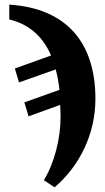

<svg xmlns="http://www.w3.org/2000/svg" viewBox="-20 -567 451 827"><path d="M169 209 215 240C323 148 391 10 391 -141C391 -390 260 -532 20 -547V-483C93 -466 160 -421 200 -328L44 -272L62 -212L220 -268C228 -238 233 -210 236 -180L85 -126L103 -66L239 -115C240 -98 241 -83 241 -65C241 29 215 134 169 209Z"/></svg>

Font: Noto Serif Condensed ExtraBold
Style: Regular
Weight: 800
Width: 3
Designer: Monotype Design Team
Foundry: Monotype Imaging Inc.
Version: Version 2.013